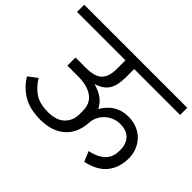

<svg xmlns="http://www.w3.org/2000/svg" viewBox="-159 -937 1153 1153"><g transform="rotate(45 417.5 -360.5)"><path d="M281 -23Q193 -23 135 -57Q77 -91 41 -151L97 -193Q129 -143 170 -115.5Q211 -88 282 -88Q353 -88 389 -123.5Q425 -159 425 -213V-244Q425 -270 415.5 -293Q406 -316 385.5 -332.5Q365 -349 333.5 -358.5Q302 -368 257 -368H167V-437H252Q332 -437 361.5 -468.5Q391 -500 391 -563V-637H-20V-698H855V-637H465V-570Q465 -538 460.5 -512Q456 -486 444.5 -465.5Q433 -445 413.5 -430.5Q394 -416 363 -406V-404Q404 -393 434 -372Q464 -351 481 -317H484Q495 -336 510 -353Q525 -370 544.5 -383Q564 -396 588.5 -403.5Q613 -411 644 -411Q685 -411 718 -397Q751 -383 774 -359Q797 -335 809.5 -303Q822 -271 822 -235Q822 -158 780.5 -104.5Q739 -51 647 -31L620 -95Q687 -110 718.5 -142.5Q750 -175 750 -226V-241Q750 -283 723 -314Q696 -345 639 -345Q610 -345 585 -334Q560 -323 542 -305.5Q524 -288 513.5 -265.5Q503 -243 502 -221Q500 -182 487 -146Q474 -110 447 -82.5Q420 -55 379 -39Q338 -23 281 -23Z"/></g></svg>

Font: IBM Plex Sans Devanagari
Style: Regular
Weight: 400
Designer: Mike Abbink, Paul van der Laan, Pieter van Rosmalen, Erin McLaughlin
Foundry: Bold Monday
Version: Version 1.1